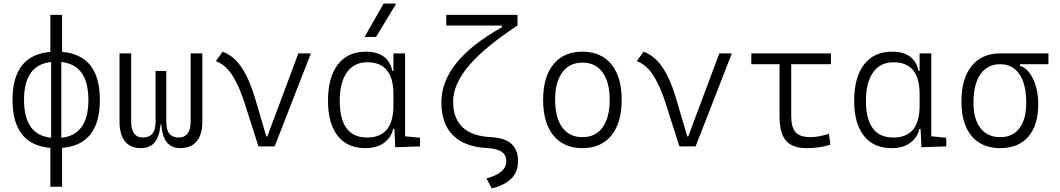

<svg xmlns="http://www.w3.org/2000/svg" viewBox="-20 -815 5899 1069"><path d="M260.3 224.6V8.3Q49.8 -8.8 49.8 -258.8Q49.8 -508.8 260.3 -525.9V-732.4H325.7V-525.9Q536.1 -508.8 536.1 -258.8Q536.1 -8.8 325.7 8.3V224.6ZM321.3 -469.7V-47.9Q472.2 -63.5 472.2 -258.8Q472.2 -454.1 321.3 -469.7ZM264.6 -47.9V-469.7Q113.8 -454.1 113.8 -258.8Q113.8 -63.5 264.6 -47.9Z M983.4 9.8Q936 9.8 909.9 -21.7Q883.8 -53.2 877.4 -122.6H874Q868.2 -53.2 840.8 -21.7Q813.5 9.8 763.7 9.8Q706.1 9.8 675.8 -28.3Q645.5 -66.4 645.5 -136.7V-517.6H710.4V-136.7Q710.4 -95.2 726.6 -72.3Q742.7 -49.3 773.4 -49.3Q809.6 -49.3 827.9 -70.1Q846.2 -90.8 846.2 -140.1V-419.9H905.8V-140.1Q905.8 -90.8 923.3 -70.1Q940.9 -49.3 975.1 -49.3Q1007.8 -49.3 1024.7 -72.3Q1041.5 -95.2 1041.5 -136.7V-517.6H1106.4V-136.7Q1106.4 -66.4 1075 -28.3Q1043.5 9.8 983.4 9.8Z M1418.9 0 1345.2 -231Q1314 -331.1 1275.6 -392.3Q1237.3 -453.6 1182.1 -474.6L1219.2 -527.3Q1281.7 -504.4 1325.2 -439.5Q1368.7 -374.5 1399.9 -268.6L1462.9 -55.2H1468.3L1641.1 -517.6H1710.9L1509.3 0Z M2014.2 9.8Q1915 9.8 1860.6 -58.3Q1806.2 -126.5 1806.2 -253.9Q1806.2 -384.3 1861.1 -455.8Q1916 -527.3 2016.6 -527.3Q2081.5 -527.3 2118.2 -498.8Q2154.8 -470.2 2164.1 -420.4H2170.4V-517.6H2235.4V-56.2L2318.8 -47.9V0L2180.7 4.9L2175.8 -97.2H2168.5Q2160.6 -52.7 2120.4 -21.5Q2080.1 9.8 2014.2 9.8ZM2170.4 -226.1V-291.5Q2170.4 -468.3 2024.9 -468.3Q1951.2 -468.3 1911.4 -412.1Q1871.6 -356 1871.6 -253.9Q1871.6 -49.3 2023.9 -49.3Q2170.4 -49.3 2170.4 -226.1ZM2009.8 -609.4 2115.7 -794.9H2186L2073.7 -609.4Z M2718.3 234.4 2688.5 178.7Q2746.1 162.6 2772.5 138.9Q2798.8 115.2 2798.8 81.1Q2798.8 15.6 2697.8 9.8Q2569.8 4.4 2503.7 -60.1Q2437.5 -124.5 2437.5 -245.1Q2437.5 -475.1 2774.4 -663.1V-672.9H2464.8V-732.4H2861.3V-672.9Q2679.2 -553.7 2591.1 -450Q2502.9 -346.2 2502.9 -250Q2502.9 -61.5 2714.4 -51.3Q2864.3 -43.9 2864.3 81.1Q2864.3 140.1 2829.1 177.2Q2793.9 214.4 2718.3 234.4Z M3222.7 9.8Q3119.1 9.8 3061.5 -60.5Q3003.9 -130.9 3003.9 -258.8Q3003.9 -387.2 3061.5 -457.3Q3119.1 -527.3 3222.7 -527.3Q3326.2 -527.3 3383.8 -457.3Q3441.4 -387.2 3441.4 -258.8Q3441.4 -130.9 3383.8 -60.5Q3326.2 9.8 3222.7 9.8ZM3222.7 -51.3Q3295.4 -51.3 3335 -105.5Q3374.5 -159.7 3374.5 -258.8Q3374.5 -357.9 3335 -412.1Q3295.4 -466.3 3222.7 -466.3Q3150.4 -466.3 3110.6 -412.1Q3070.8 -357.9 3070.8 -258.8Q3070.8 -159.7 3110.6 -105.5Q3150.4 -51.3 3222.7 -51.3Z M3762.7 0 3689 -231Q3657.7 -331.1 3619.4 -392.3Q3581.1 -453.6 3525.9 -474.6L3563 -527.3Q3625.5 -504.4 3668.9 -439.5Q3712.4 -374.5 3743.7 -268.6L3806.6 -55.2H3812L3984.9 -517.6H4054.7L3853 0Z M4471.2 9.8Q4391.6 9.8 4356 -32Q4320.3 -73.7 4320.3 -166.5V-457.5H4163.1V-517.6H4606.4V-457.5H4385.3V-168.5Q4385.3 -106.9 4409.4 -79.1Q4433.6 -51.3 4494.1 -51.3Q4533.7 -51.3 4595.2 -69.8L4603.5 -9.3Q4569.3 1 4538.3 5.4Q4507.3 9.8 4471.2 9.8Z M4943.8 9.8Q4844.7 9.8 4790.3 -58.3Q4735.8 -126.5 4735.8 -253.9Q4735.8 -384.3 4790.8 -455.8Q4845.7 -527.3 4946.3 -527.3Q5011.2 -527.3 5047.9 -498.8Q5084.5 -470.2 5093.8 -420.4H5100.1V-517.6H5165V-56.2L5248.5 -47.9V0L5110.4 4.9L5105.5 -97.2H5098.1Q5090.3 -52.7 5050 -21.5Q5009.8 9.8 4943.8 9.8ZM5100.1 -226.1V-291.5Q5100.1 -468.3 4954.6 -468.3Q4880.9 -468.3 4841.1 -412.1Q4801.3 -356 4801.3 -253.9Q4801.3 -49.3 4953.6 -49.3Q5100.1 -49.3 5100.1 -226.1Z M5549.3 9.8Q5445.8 9.8 5389.4 -57.9Q5333 -125.5 5333 -249Q5333 -377.4 5389.6 -447.5Q5446.3 -517.6 5549.3 -517.6H5817.4V-457.5H5658.7V-448.7Q5688 -440.4 5710.9 -410.4Q5733.9 -380.4 5747.3 -335.2Q5760.7 -290 5760.7 -235.8Q5760.7 -118.2 5705.6 -54.2Q5650.4 9.8 5549.3 9.8ZM5549.3 -51.3Q5618.2 -51.3 5656 -101.3Q5693.8 -151.4 5693.8 -242.7Q5693.8 -345.7 5656.2 -401.6Q5618.7 -457.5 5549.3 -457.5Q5477.5 -457.5 5438.7 -401.6Q5399.9 -345.7 5399.9 -242.7Q5399.9 -151.4 5439.2 -101.3Q5478.5 -51.3 5549.3 -51.3Z"/></svg>

Font: CaskaydiaMono NF Light
Style: Regular
Weight: 300
Designer: Aaron Bell
Foundry: Saja Typeworks
Version: Version 2111.001; ttfautohint (v1.8.4);Nerd Fonts 3.1.1